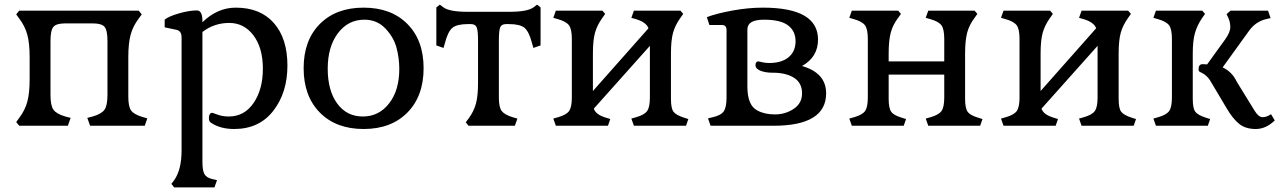

<svg xmlns="http://www.w3.org/2000/svg" viewBox="-20 -543 5534 829"><path d="M380 -442H262Q223 -442 210.5 -427Q198 -412 198 -366V-133Q198 -87 211 -69Q224 -51 262 -40L285 -34L273 0H63L50 -16L63 -34Q88 -67 98 -104Q108 -141 108 -201V-296Q108 -356 98 -393Q88 -430 63 -463L50 -481L63 -497H579L592 -481L579 -463Q554 -430 544 -393Q534 -356 534 -296V-126Q534 -83 546 -66Q558 -49 595 -38L616 -32L605 0H369L357 -34L380 -40Q418 -51 431 -69Q444 -87 444 -133V-366Q444 -412 431.5 -427Q419 -442 380 -442Z M854 -452V-447Q919 -510 998 -510Q1104 -510 1162.5 -443.5Q1221 -377 1221 -260Q1221 -143 1160 -64.5Q1099 14 991 14Q931 14 891 -13Q882 -19 882 -31Q882 -56 897 -56Q898 -56 919.5 -48Q941 -40 968 -40Q1035 -40 1075 -98.5Q1115 -157 1115 -246.5Q1115 -336 1074.5 -390Q1034 -444 969.5 -444Q905 -444 854 -405V155Q854 193 862.5 208.5Q871 224 896 230L917 235L906 266H732L720 251L732 235Q764 190 764 106V-381Q764 -409 743 -414L691 -425V-458Q707 -472 752 -485Q797 -498 830 -498Q854 -498 854 -452Z M1704 -245Q1704 -292 1692 -337Q1680 -382 1644 -420Q1608 -458 1553 -458Q1483 -458 1439 -399.5Q1395 -341 1395 -246.5Q1395 -152 1436 -96Q1477 -40 1546.5 -40Q1616 -40 1660 -96.5Q1704 -153 1704 -245ZM1550 14Q1431 14 1361 -57Q1291 -128 1291 -248.5Q1291 -369 1361 -439.5Q1431 -510 1550 -510Q1669 -510 1739 -439.5Q1809 -369 1809 -248.5Q1809 -128 1739 -57Q1669 14 1550 14Z M2177 -439H2165Q2146 -439 2140 -425.5Q2134 -412 2134 -369V-122Q2134 -80 2146 -64Q2158 -48 2193 -37L2214 -31L2203 0H2003L1991 -15L2003 -31Q2026 -62 2035 -95.5Q2044 -129 2044 -185V-369Q2044 -412 2038 -425.5Q2032 -439 2013 -439H2001Q1953 -439 1933.5 -423Q1914 -407 1901 -357L1895 -336L1864 -347V-511L1879 -523L1895 -511Q1921 -492 2000 -492H2178Q2257 -492 2283 -511L2299 -523L2314 -511V-347L2283 -336L2277 -357Q2264 -407 2244.5 -423Q2225 -439 2177 -439Z M2786 -122V-345L2544 -74Q2552 -48 2596 -35L2615 -29L2605 0H2380L2369 -31L2390 -37Q2425 -47 2437 -63.5Q2449 -80 2449 -122V-375Q2449 -417 2437 -433.5Q2425 -450 2390 -460L2369 -466L2380 -497H2581L2593 -483L2581 -466Q2558 -434 2549 -401.5Q2540 -369 2540 -312V-150L2780 -421Q2770 -447 2727 -460L2706 -466L2717 -497H2918L2930 -483L2918 -466Q2895 -434 2886 -401.5Q2877 -369 2877 -312V-116Q2877 -75 2888 -60.5Q2899 -46 2933 -35L2952 -29L2942 0H2717L2706 -31L2727 -37Q2762 -47 2774 -63.5Q2786 -80 2786 -122Z M3319 0H3048L3037 -32L3058 -37Q3093 -45 3105 -62.5Q3117 -80 3117 -123V-413Q3117 -435 3097 -435H3043L3032 -469Q3074 -485 3142.5 -497.5Q3211 -510 3274 -510Q3512 -510 3512 -372Q3512 -297 3443 -258Q3547 -228 3547 -140Q3547 0 3319 0ZM3316 -229Q3285 -229 3263.5 -237.5Q3242 -246 3242 -262Q3242 -278 3255 -278Q3256 -278 3270 -274.5Q3284 -271 3301 -271Q3355 -271 3385 -296Q3415 -321 3415 -365Q3415 -409 3382.5 -433.5Q3350 -458 3278.5 -458Q3207 -458 3207 -416V-169Q3207 -88 3250 -66Q3281 -49 3326 -49Q3371 -49 3407 -73Q3443 -97 3443 -140Q3443 -183 3411.5 -205Q3380 -227 3325 -229Z M4057 -122V-221H3817V-116Q3817 -76 3828 -60.5Q3839 -45 3873 -35L3892 -29L3882 0H3658L3647 -31L3668 -37Q3703 -47 3715 -63.5Q3727 -80 3727 -122V-375Q3727 -417 3715 -433.5Q3703 -450 3668 -460L3647 -466L3658 -497H3858L3870 -483L3858 -466Q3835 -436 3826 -402Q3817 -368 3817 -312V-278H4057V-375Q4057 -417 4045 -433.5Q4033 -450 3998 -460L3977 -466L3988 -497H4188L4200 -483L4188 -466Q4165 -436 4156 -402Q4147 -368 4147 -312V-116Q4147 -76 4158 -60.5Q4169 -45 4203 -35L4222 -29L4212 0H3988L3977 -31L3998 -37Q4033 -47 4045 -63.5Q4057 -80 4057 -122Z M4719 -122V-345L4477 -74Q4485 -48 4529 -35L4548 -29L4538 0H4313L4302 -31L4323 -37Q4358 -47 4370 -63.5Q4382 -80 4382 -122V-375Q4382 -417 4370 -433.5Q4358 -450 4323 -460L4302 -466L4313 -497H4514L4526 -483L4514 -466Q4491 -434 4482 -401.5Q4473 -369 4473 -312V-150L4713 -421Q4703 -447 4660 -460L4639 -466L4650 -497H4851L4863 -483L4851 -466Q4828 -434 4819 -401.5Q4810 -369 4810 -312V-116Q4810 -75 4821 -60.5Q4832 -46 4866 -35L4885 -29L4875 0H4650L4639 -31L4660 -37Q4695 -47 4707 -63.5Q4719 -80 4719 -122Z M5040 -122V-375Q5040 -417 5028 -433.5Q5016 -450 4981 -460L4960 -466L4971 -497H5171L5183 -483L5171 -466Q5149 -434 5139.5 -400.5Q5130 -367 5130 -312V-116Q5130 -75 5141 -60.5Q5152 -46 5186 -35L5205 -29L5195 0H4971L4960 -31L4981 -37Q5016 -47 5028 -63.5Q5040 -80 5040 -122ZM5397 -65Q5414 -37 5431.5 -37Q5449 -37 5468 -50L5484 -23Q5446 14 5402 14Q5358 14 5330.5 -8Q5303 -30 5276 -76L5207 -192Q5191 -220 5160 -233Q5155 -236 5155 -244Q5155 -266 5173 -266Q5185 -266 5192 -265L5270 -373Q5292 -404 5292 -425.5Q5292 -447 5284 -465L5276 -482L5293 -497H5455L5466 -465L5445 -460Q5401 -449 5373 -410L5259 -252Q5300 -233 5320 -190Z"/></svg>

Font: Gabriela
Style: Regular
Weight: 400
Designer: Eduardo Rodriguez Tunni
Foundry: Eduardo Rodriguez Tunni
Version: Version 1.003